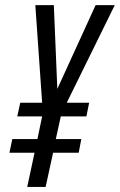

<svg xmlns="http://www.w3.org/2000/svg" viewBox="-20 -734 471 754"><path d="M86.9 0 115.7 -134.3H17.1L28.3 -188H127L145.5 -276.9H47.9L59.6 -330.6H145.5L118.7 -713.9H191.4L205.1 -384.8L355.5 -713.9H430.7L242.2 -330.6H330.1L319.3 -276.9H218.8L199.2 -188H299.3L289.1 -134.3H188.5L159.2 0Z"/></svg>

Font: Open Sans Condensed
Style: Italic
Weight: 400
Width: 3
Italic angle: -12°
Designer: Monotype Design Team
Foundry: Monotype Imaging Inc.
Version: Version 3.000